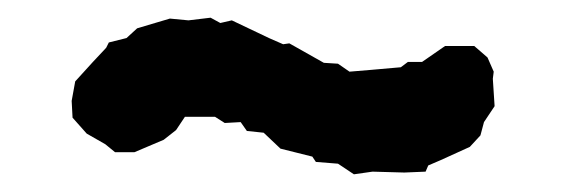

<svg xmlns="http://www.w3.org/2000/svg" viewBox="-20 -357 640 217"><path d="M401 -163 380 -160 362 -172 337 -174 333 -180 297 -189 278 -207 259 -209 252 -219 234 -218 223 -225H189L179 -210L165 -199L132 -185H110L99 -194L78 -206L62 -224L61 -243L65 -265L85 -287L100 -303L103 -309L123 -314L135 -325L172 -336L193 -334L218 -337L229 -331L242 -334L284 -314L300 -307L307 -308L346 -286L362 -285L375 -276L399 -278L433 -281L441 -287H457L483 -305H516L531 -292L538 -276L537 -268L539 -237L527 -219L523 -204L511 -191L478 -176L464 -170L461 -163L437 -162Z"/></svg>

Font: Winky Rough ExtraBold
Style: Regular
Weight: 800
Designer: Simon Atzbach
Foundry: typofactur
Version: Version 1.206; ttfautohint (v1.8.4.7-5d5b)